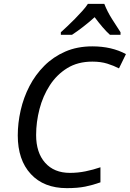

<svg xmlns="http://www.w3.org/2000/svg" viewBox="-20 -964 672 994"><path d="M326 10Q207 10 139.5 -63Q72 -136 72 -263Q72 -327 87 -393Q102 -459 132.5 -518Q163 -577 209.5 -623.5Q256 -670 318 -697Q380 -724 458 -724Q558 -724 632 -684L596 -610Q569 -624 535.5 -634.5Q502 -645 458 -645Q383 -645 328.5 -611.5Q274 -578 238 -522.5Q202 -467 184.5 -399.5Q167 -332 167 -265Q167 -174 213.5 -121.5Q260 -69 342 -69Q383 -69 422.5 -77Q462 -85 500 -98V-20Q461 -6 421.5 2Q382 10 326 10ZM295 -797Q307 -808 327 -826.5Q347 -845 367.5 -866Q388 -887 406.5 -907.5Q425 -928 435 -944H520Q535 -905 560 -865.5Q585 -826 604 -797V-784H549Q531 -800 510.5 -824Q490 -848 470 -875Q440 -848 409.5 -824.5Q379 -801 353 -784H295Z"/></svg>

Font: BC Sans
Style: Italic
Weight: 400
Italic angle: -12°
Designer: Monotype Design Team
Designer: Province of B.C.
Foundry: Monotype Imaging Inc.
Version: Version 2.000;GOOG;noto-source:20170915:90ef993387c0